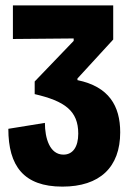

<svg xmlns="http://www.w3.org/2000/svg" viewBox="-20 -680 494 714"><path d="M212 14C351 14 427 -58 427 -188C427 -286 385 -358 268 -382V-388L401 -533V-660H28V-535L254 -537V-528L109 -377V-330C221 -304 271 -268 271 -183C271 -134 251 -105 216 -105C165 -105 147 -166 147 -223L11 -201C11 -63 68 14 212 14Z"/></svg>

Font: Bricolage Grotesque 10pt Condensed ExtraBold
Style: Regular
Weight: 800
Width: 3
Designer: Mathieu Triay
Foundry: Atelier Triay
Version: Version 1.000;gftools[0.9.29]